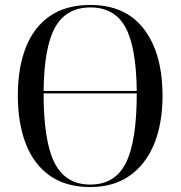

<svg xmlns="http://www.w3.org/2000/svg" viewBox="-20 -745 729 775"><path d="M344 10Q246 10 181 -36Q116 -82 84 -165Q52 -248 52 -359Q52 -471 84 -553Q116 -635 181 -680Q246 -725 345 -725Q487 -725 561.5 -627Q636 -529 636 -358Q636 -246 602 -163.5Q568 -81 503 -35.5Q438 10 344 10ZM532 -378Q530 -556 486 -635.5Q442 -715 345 -715Q248 -715 203 -635.5Q158 -556 156 -378ZM344 0Q445 0 488.5 -88Q532 -176 532 -368H156Q156 -174 200.5 -87Q245 0 344 0Z"/></svg>

Font: Noto Serif Display SemiCondensed
Style: Regular
Weight: 400
Width: 4
Designer: Monotype Design Team
Foundry: Monotype Imaging Inc.
Version: Version 2.009